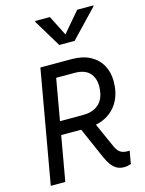

<svg xmlns="http://www.w3.org/2000/svg" viewBox="-144 -1084 889 1175"><g transform="rotate(-15 300.0 -496.5)"><path d="M29 0 155 -716H352Q422 -716 469.8 -690.5Q517.5 -665 542 -620.5Q566.5 -576 566.5 -518.5Q566.5 -448 538.5 -395.2Q510.5 -342.5 457.2 -313Q404 -283.5 327.5 -283.5H131L146 -367.5H328.5Q375 -367.5 403.8 -381.8Q432.5 -396 447.5 -418.2Q462.5 -440.5 467.8 -465.5Q473 -490.5 473 -511.5Q473 -567 442 -598.5Q411 -630 347.5 -630H232L121 0ZM491.5 6Q467.5 6 448.2 -4.2Q429 -14.5 413.5 -34.8Q398 -55 384.5 -85.5L281 -321.5H378.5L462.5 -133.5Q475.5 -104.5 493 -93.8Q510.5 -83 533 -83H551L537 -2Q526.5 1.5 516 3.8Q505.5 6 491.5 6ZM302.5 -819 197 -993.5 198 -999H291L362 -859H344.5L464 -999H567L566 -993.5L399.5 -819Z"/></g></svg>

Font: Google Sans Code
Style: Italic
Weight: 400
Italic angle: -10°
Monospace: yes
Designer: Google Sans Code Authors
Foundry: Google LLC
Version: Version 6.000